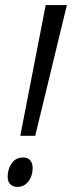

<svg xmlns="http://www.w3.org/2000/svg" viewBox="-20 -734 285 761"><path d="M60.5 -195.8 161.1 -713.9H245.1L119.6 -195.8ZM49.8 6.8Q32.2 6.8 21.2 -3.4Q10.3 -13.7 10.3 -33.7Q10.3 -63.5 26.4 -86.7Q42.5 -109.9 72.8 -109.9Q89.8 -109.9 99.6 -98.6Q109.4 -87.4 109.4 -67.9Q109.4 -36.6 92.5 -14.9Q75.7 6.8 49.8 6.8Z"/></svg>

Font: Open Sans Condensed
Style: Italic
Weight: 400
Width: 3
Italic angle: -12°
Designer: Monotype Design Team
Foundry: Monotype Imaging Inc.
Version: Version 3.000